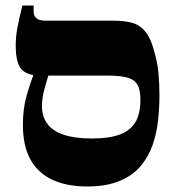

<svg xmlns="http://www.w3.org/2000/svg" viewBox="-20 -667 635 696"><path d="M296 9Q222 9 169.5 -15.5Q117 -40 90 -89.5Q63 -139 63 -214Q63 -274 76.5 -320.5Q90 -367 100 -392V-436H155V-393Q149 -372 143.5 -353Q138 -334 135 -316.5Q132 -299 132 -282Q132 -245 151.5 -218.5Q171 -192 211 -178.5Q251 -165 314 -165Q375 -165 413.5 -179Q452 -193 470.5 -223.5Q489 -254 489 -305Q489 -342 478 -360.5Q467 -379 441 -386Q415 -393 369 -393H126Q77 -393 57 -417Q37 -441 37 -502Q37 -533 42.5 -563.5Q48 -594 61 -647H102V-625Q102 -609 112.5 -600.5Q123 -592 146 -592H391Q428 -592 456.5 -585Q485 -578 506 -553.5Q527 -529 541 -474Q551 -438 554.5 -401Q558 -364 558 -322Q558 -277 553 -230.5Q548 -184 533 -141Q518 -98 489.5 -64.5Q461 -31 413.5 -11Q366 9 296 9Z"/></svg>

Font: Noto Serif Hebrew Black
Style: Regular
Weight: 900
Version: Version 2.003